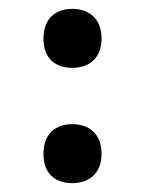

<svg xmlns="http://www.w3.org/2000/svg" viewBox="-20 -413 327 433"><path d="M78 -326C78 -279 107 -260 143 -260C180 -260 209 -281 209 -326C209 -372 180 -393 143 -393C106 -393 78 -372 78 -326ZM78 -66C78 -19 107 0 143 0C180 0 209 -21 209 -66C209 -112 180 -133 143 -133C106 -133 78 -112 78 -66Z"/></svg>

Font: Noto Sans Syriac SemiBold
Style: Regular
Weight: 600
Designer: Patrick Giasson and the Monotype Design Team
Foundry: Monotype Imaging Inc.
Version: Version 3.000